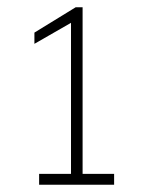

<svg xmlns="http://www.w3.org/2000/svg" viewBox="-20 -718 409 530"><path d="M88 -238H176V-655L75 -597V-628L189 -698H208V-238H295V-208H88Z"/></svg>

Font: Sarabun Thin
Style: Regular
Weight: 250
Designer: Suppakit Chalermlarp | Katatrad Co.,Ltd.
Foundry: Cadson Demak Co.,Ltd.
Version: Version 1.000; ttfautohint (v1.6)